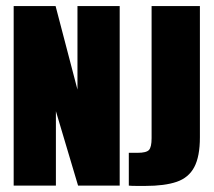

<svg xmlns="http://www.w3.org/2000/svg" viewBox="-20 -611 703 632"><path d="M25 0V-591H163L235 -316V-591H374V0H237L164 -245V0ZM458 1Q450 1 431 1Q412 1 404 0V-108H433Q462 -108 470.5 -117.5Q479 -127 479 -156V-591H638V-159Q638 -96 619.5 -61Q601 -26 561.5 -12.5Q522 1 458 1Z"/></svg>

Font: Alumni Sans Thin Black
Style: Regular
Weight: 900
Version: Version 1.018